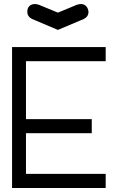

<svg xmlns="http://www.w3.org/2000/svg" viewBox="-20 -934 584 954"><path d="M39.9 -700H505.1V-629.8H109.1V-341.9H435.9V-272.2H109.1V-70.2H505.1V0H39.9ZM267.7 -785.4 138.9 -839.9Q115.7 -852 115.7 -875.3Q115.7 -910.1 151 -914.1Q162.6 -914.1 173.7 -910.1L267.7 -871.2L361.6 -910.1Q373.7 -914.1 384.8 -914.1Q415.7 -910.1 419.7 -875.3Q419.7 -852 397 -839.9Z"/></svg>

Font: Myanmar KatKuu
Style: Regular
Weight: 400
Designer: Khon Soe Zaw Thu
Foundry: MPUA
Version: Version 1.00 September 13, 2016, initial release